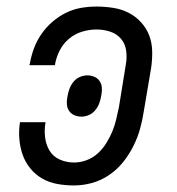

<svg xmlns="http://www.w3.org/2000/svg" viewBox="-20 -558 540 586"><path d="M206 8Q180 8 155 3.5Q130 -1 109 -13Q88 -25 72.5 -44Q57 -63 49 -86Q41 -109 39 -134.5Q37 -160 41 -185H119Q115 -163 117.5 -140Q120 -117 131 -98.5Q142 -80 162.5 -71Q183 -62 206 -62Q225 -62 244 -69Q263 -76 278 -89.5Q293 -103 304 -120.5Q315 -138 322.5 -156Q330 -174 334.5 -193Q339 -212 343 -231L364 -361Q368 -382 365 -403.5Q362 -425 349 -440Q336 -455 316 -461.5Q296 -468 275 -468Q253 -468 231 -461.5Q209 -455 191 -440Q173 -425 162.5 -404.5Q152 -384 148 -362Q148 -361 148 -360.5Q148 -360 148 -359H70Q70 -360 70 -361Q70 -362 71 -363Q75 -387 83.5 -410Q92 -433 106 -453.5Q120 -474 139.5 -491Q159 -508 181.5 -519Q204 -530 227.5 -534Q251 -538 275 -538Q300 -538 325.5 -534Q351 -530 372.5 -519Q394 -508 410.5 -490Q427 -472 435.5 -449.5Q444 -427 444.5 -401Q445 -375 441 -349L419 -219Q415 -192 407.5 -165Q400 -138 387 -112Q374 -86 355.5 -63Q337 -40 312.5 -23.5Q288 -7 260.5 0.5Q233 8 206 8ZM229 -202Q218 -202 208 -206Q198 -210 192 -218Q186 -226 184.5 -236.5Q183 -247 185 -258L186 -264Q188 -276 192 -287Q196 -298 204 -308Q212 -318 223.5 -323Q235 -328 247 -328Q257 -328 267 -324Q277 -320 283 -312Q289 -304 290.5 -293.5Q292 -283 290 -272L289 -266Q287 -254 283 -243Q279 -232 271 -222Q263 -212 251.5 -207Q240 -202 229 -202Z"/></svg>

Font: Iosevka Curly Slab Oblique
Style: Regular
Weight: 400
Italic angle: -9°
Monospace: yes
Designer: Belleve Invis
Foundry: Belleve Invis
Version: Version 11.1.0; ttfautohint (v1.8.3)